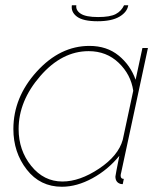

<svg xmlns="http://www.w3.org/2000/svg" viewBox="-20 -702 620 732"><path d="M352 -621Q297 -621 273.5 -638.5Q250 -656 254 -682H271Q268 -663 287.5 -650Q307 -637 354 -637Q400 -637 421.5 -648.5Q443 -660 453 -682H469Q465 -656 435.5 -638.5Q406 -621 352 -621ZM31 -210Q31 -331 120 -429Q209 -527 321 -527Q387 -527 432 -490.5Q477 -454 497 -398L523 -519H544L442 -44Q440 -38 440 -32Q440 -20 452 -20L448 0Q442 0 439 -1Q420 -7 420 -29Q420 -33 435 -108Q392 -55 332.5 -22.5Q273 10 216 10Q133 10 82 -55.5Q31 -121 31 -210ZM448 -169 488 -356Q479 -418 432.5 -462.5Q386 -507 318 -507Q216 -507 133.5 -412Q51 -317 51 -210Q51 -129 99 -69.5Q147 -10 218 -10Q284 -10 357.5 -59Q431 -108 448 -169Z"/></svg>

Font: Raleway-v4020 Thin
Style: Italic
Weight: 250
Italic angle: -12°
Designer: Matt McInerney, Pablo Impallari, Rodrigo Fuenzalida
Foundry: Matt McInerney, Pablo Impallari, Rodrigo Fuenzalida
Version: Version 4.020;PS 004.020;hotconv 1.0.88;makeotf.lib2.5.64775